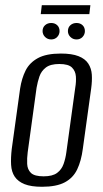

<svg xmlns="http://www.w3.org/2000/svg" viewBox="-20 -708 393 735"><path d="M141 7Q99 7 74 -3Q49 -13 36.5 -31.5Q24 -50 22.5 -77Q21 -104 25 -138L57 -369Q63 -408 78 -438Q93 -468 125 -485.5Q157 -503 213 -503Q255 -503 280.5 -493Q306 -483 318 -464.5Q330 -446 331.5 -422Q333 -398 329 -369L297 -138Q291 -92 275.5 -59.5Q260 -27 228 -10Q196 7 141 7ZM147 -33Q181 -33 198.5 -46Q216 -59 223.5 -80.5Q231 -102 234 -125L268 -372Q272 -395 270.5 -415.5Q269 -436 255.5 -449.5Q242 -463 207 -463Q173 -463 155.5 -449.5Q138 -436 131 -415.5Q124 -395 120 -372L86 -125Q83 -102 84 -80.5Q85 -59 98.5 -46Q112 -33 147 -33ZM176 -557Q162 -557 152.5 -566.5Q143 -576 143 -589Q143 -603 152.5 -611.5Q162 -620 176 -620Q190 -620 199 -611.5Q208 -603 208 -589Q208 -576 199 -566.5Q190 -557 176 -557ZM273 -557Q259 -557 249.5 -566.5Q240 -576 240 -589Q240 -603 249.5 -611.5Q259 -620 273 -620Q287 -620 296 -611.5Q305 -603 305 -589Q305 -576 296 -566.5Q287 -557 273 -557ZM136 -654 140 -688H326L322 -654Z"/></svg>

Font: Alumni Sans
Style: Italic
Weight: 400
Italic angle: -8°
Version: Version 1.016